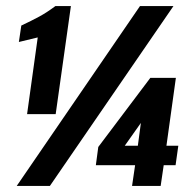

<svg xmlns="http://www.w3.org/2000/svg" viewBox="-20 -611 612 631"><path d="M69 -236 104 -488 42 -473 50 -527Q84 -543 109 -556.5Q134 -570 162 -591H213L163 -236ZM35 0 440 -591H550L144 0ZM414 0 424 -68H295L303 -128L474 -355H558L527 -132H566L557 -68H518L508 0ZM390 -132H433L443 -207Z"/></svg>

Font: Alumni Sans Thin Black
Style: Italic
Weight: 900
Italic angle: -8°
Version: Version 1.016